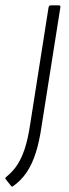

<svg xmlns="http://www.w3.org/2000/svg" viewBox="-75 -503 259 716"><path d="M106 -475Q108 -483 114 -483H144Q152 -483 150 -475L80 -32Q72 24 58.5 66.5Q45 109 24.5 139.5Q4 170 -27 192Q-31 194 -34 190L-54 165Q-57 161 -52 157Q-26 136 -10 111Q6 86 17.5 51Q29 16 37 -36Z"/></svg>

Font: Sofia Sans Condensed Light
Style: Italic
Weight: 300
Italic angle: -9°
Version: Version 4.100